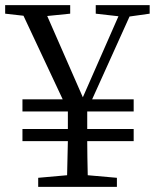

<svg xmlns="http://www.w3.org/2000/svg" viewBox="-30 -724 600 744"><path d="M550 -671V-704H341V-671L429 -661L291 -347L153 -662L242 -671V-704H-10V-671L61 -663L213 -339H57V-292H233V-224H57V-177H233C232 -134 231 -94 230 -45L118 -35V0H423V-35L310 -45C309 -95 308 -135 308 -177H488V-224H308V-292H488V-339H327L472 -660Z"/></svg>

Font: Source Han Serif K
Style: Regular
Weight: 400
Designer: Ryoko NISHIZUKA 西塚涼子 (kana & ideographs); Frank Grießhammer (Latin, Greek & Cyrillic); Wenlong ZHANG 张文龙 (bopomofo); San
Foundry: Adobe Systems Incorporated
Version: Version 1.001;PS 1.001;hotconv 16.6.54;makeotf.lib2.5.65590